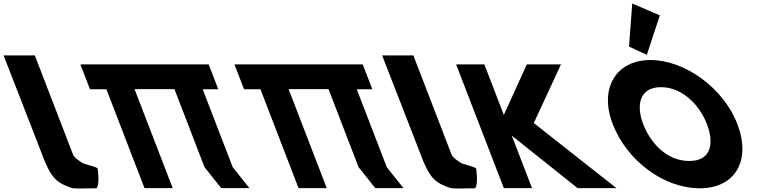

<svg xmlns="http://www.w3.org/2000/svg" viewBox="-254 -1067 4400 1088"><path d="M-233.6 -753H-56.6L159.9 -191C167 -173 187.3 -161.8 210.5 -145C223.3 -135.7 286.6 -124 299 -113C299 -113 313.1 -21.3 292.6 0C208.5 0 171.2 4.3 149.3 -3C71.8 -28.9 40.3 -57.6 2 -148L1.5 -148L-5.7 -166.5C-9.7 -176.7 -13.8 -187.5 -18.2 -199L-18.5 -200Z M508.5 -561.9H734.6L904.8 -120L999.7 -0.9H1159.5L1064.6 -120L894.7 -561H982.9L928.6 -702H840.4L840.4 -702.1H680.6H454.5H294.7L294.7 -702H201.6L255.9 -561H349L564.8 -0.9H724.6Z M1381.5 -561.9H1607.6L1777.8 -120L1872.7 -0.9H2032.5L1937.6 -120L1767.7 -561H1855.9L1801.6 -702H1713.4L1713.4 -702.1H1553.6H1327.5H1167.7L1167.7 -702H1074.6L1128.9 -561H1222L1437.8 -0.9H1597.6Z M1911.4 -753H2088.4L2304.9 -191C2312 -173 2332.3 -161.8 2355.5 -145C2368.3 -135.7 2431.6 -124 2444 -113C2444 -113 2458.1 -21.3 2437.6 0C2353.5 0 2316.2 4.3 2294.3 -3C2216.8 -28.9 2185.3 -57.6 2147 -148L2146.5 -148L2139.3 -166.5C2135.3 -176.7 2131.2 -187.5 2126.8 -199L2126.5 -200Z M3239.3 -0.9 2770.8 -369.8 2925 -702.1H2731.2L2601 -415.7L2490.6 -702.1H2330.8L2601 -0.9H2760.8L2646.2 -298.4L3019.2 -0.9Z M3310.4 -803.2 3411.3 -756.1 3485 -980 3328.7 -1047.2ZM3218.1 -363.9C3297 -159.1 3504.5 -0.1 3711.9 -0.1C3913.3 -0.1 4003.4 -159.1 3924.5 -363.9C3845.6 -568.8 3626.5 -726.9 3431.9 -726.9C3238.9 -726.9 3139.2 -568.8 3218.1 -363.9ZM3390.7 -363.9C3350.4 -468.5 3367.9 -573 3491.2 -573C3615.3 -573 3711.6 -468.5 3751.9 -363.9C3792.2 -259.4 3779.8 -154.8 3652.3 -154.8C3521.4 -154.8 3431 -259.4 3390.7 -363.9Z"/></svg>

Font: Hussar
Style: BdOpOblFour
Weight: 700
Foundry: Cannot Into Space Fonts
Version: Version 2.00